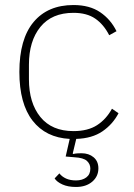

<svg xmlns="http://www.w3.org/2000/svg" viewBox="-20 -540 531 763"><path d="M272 -520Q336 -520 378 -491.5Q420 -463 443 -416L414 -400Q392 -443 358.5 -466Q325 -489 272 -489Q186 -489 140.5 -433Q95 -377 95 -283V-225Q95 -131 140.5 -75Q186 -19 272 -19Q329 -19 365.5 -42.5Q402 -66 425 -108L451 -90Q428 -46 387 -18Q346 10 283 12L269 70L271 72Q279 70 287.5 69.5Q296 69 304 69Q333 69 352 85Q371 101 371 129Q371 161 346.5 182Q322 203 282 203Q250 203 228 193Q206 183 197 169L216 149Q226 162 242.5 169.5Q259 177 282 177Q307 177 323 165Q339 153 339 130Q339 112 325.5 99.5Q312 87 276 85L241 82L257 12Q162 7 109.5 -60.5Q57 -128 57 -254Q57 -385 113.5 -452.5Q170 -520 272 -520Z"/></svg>

Font: IBM Plex Sans Devanagari ExtraLight
Style: Regular
Weight: 200
Designer: Mike Abbink, Paul van der Laan, Pieter van Rosmalen, Erin McLaughlin
Foundry: Bold Monday
Version: Version 1.1